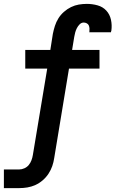

<svg xmlns="http://www.w3.org/2000/svg" viewBox="-51 -763 595 988"><path d="M-31 205V109H48Q61 109 74.5 103Q88 97 97 86Q106 75 111 61.5Q116 48 118 35L192 -410H79V-506H208L221 -589Q225 -609 231.5 -629.5Q238 -650 249.5 -668.5Q261 -687 278 -702Q295 -717 314.5 -726.5Q334 -736 354.5 -739.5Q375 -743 396 -743Q424 -743 451 -735.5Q478 -728 496 -708.5Q514 -689 520 -661.5Q526 -634 522 -605Q521 -603 520.5 -601Q520 -599 520 -597H408Q409 -598 409 -598.5Q409 -599 409 -600Q410 -608 409.5 -616.5Q409 -625 406 -632Q403 -639 395.5 -643Q388 -647 380 -647Q368 -647 359 -638Q350 -629 344.5 -618Q339 -607 336 -596Q333 -585 331 -573L320 -506H461V-410H304L228 50Q225 71 218 91.5Q211 112 198.5 131Q186 150 168.5 165Q151 180 131 189Q111 198 90 201.5Q69 205 48 205Z"/></svg>

Font: Iosevka Curly Oblique
Style: Bold
Weight: 700
Italic angle: -9°
Monospace: yes
Designer: Belleve Invis
Foundry: Belleve Invis
Version: Version 11.1.0; ttfautohint (v1.8.3)